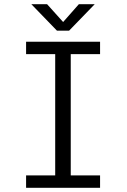

<svg xmlns="http://www.w3.org/2000/svg" viewBox="-20 -900 610 920"><path d="M434 -880 311 -753H253L130 -880H205.5L282.5 -794.5L358 -880ZM459.5 -640.5H319V-59.5H459.5V0H105V-59.5H244.5V-640.5H105V-700H459.5Z"/></svg>

Font: League Mono Narrow Light
Style: Regular
Weight: 300
Width: 3
Designer: Tyler Finck
Foundry: The League of Moveable Type / Tyler Finck
Version: Version 2.210